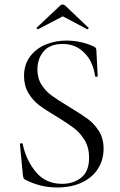

<svg xmlns="http://www.w3.org/2000/svg" viewBox="-20 -815 531 847"><path d="M286 -343Q339 -311 367.5 -290Q396 -269 416.5 -236.5Q437 -204 437 -159Q437 -111 413 -72Q389 -33 342.5 -10.5Q296 12 231 12Q157 12 90 -23Q85 -26 83.5 -30Q82 -34 81 -42L68 -178Q67 -182 72.5 -183Q78 -184 80 -180Q95 -108 138.5 -56Q182 -4 254 -4Q304 -4 338.5 -31.5Q373 -59 373 -119Q373 -164 353.5 -196.5Q334 -229 305.5 -250.5Q277 -272 228 -302Q180 -330 152 -351.5Q124 -373 105 -405Q86 -437 86 -480Q86 -530 112.5 -565.5Q139 -601 181.5 -618.5Q224 -636 272 -636Q334 -636 389 -612Q405 -606 405 -595L411 -480Q411 -476 405.5 -476Q400 -476 399 -480Q396 -511 380 -543.5Q364 -576 332.5 -598.5Q301 -621 256 -621Q200 -621 172.5 -588.5Q145 -556 145 -508Q145 -469 164 -440Q183 -411 210.5 -391.5Q238 -372 286 -343ZM245 -790Q250 -795 257 -795Q263 -795 268 -790L370 -693Q371 -693 371 -691Q371 -689 368.5 -687Q366 -685 365 -686L257 -743L148 -686Q146 -685 143 -688.5Q140 -692 142 -693Z"/></svg>

Font: Cormorant Garamond
Style: Regular
Weight: 400
Designer: Christian Thalmann (Catharsis Fonts)
Version: Version 3.000